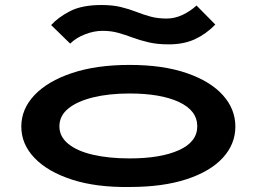

<svg xmlns="http://www.w3.org/2000/svg" viewBox="-20 -738 1040 766"><path d="M497 8Q364 10 267 -21.5Q170 -53 117.5 -108Q65 -163 65 -233Q65 -303 117.5 -358.5Q170 -414 267 -446.5Q364 -479 497 -479Q630 -479 724.5 -446.5Q819 -414 869 -358.5Q919 -303 919 -233Q919 -163 869 -108.5Q819 -54 724.5 -23Q630 8 497 8ZM497 -106Q621 -106 694 -139Q767 -172 767 -234Q767 -297 694 -331Q621 -365 497 -365Q415 -365 351.5 -349.5Q288 -334 252.5 -305Q217 -276 217 -234Q217 -193 252.5 -164Q288 -135 351.5 -120.5Q415 -106 497 -106ZM764 -716 839 -640Q802 -602 757.5 -581.5Q713 -561 653 -561Q608 -561 573.5 -569Q539 -577 509.5 -588Q480 -599 451.5 -607Q423 -615 389 -615Q355 -615 319 -601Q283 -587 260 -564L184 -638Q212 -669 259.5 -693.5Q307 -718 385 -718Q429 -718 462 -710Q495 -702 523 -691Q551 -680 580 -672Q609 -664 645 -664Q677 -664 708 -678.5Q739 -693 764 -716Z"/></svg>

Font: Inconsolata UltraExpanded ExtraBold
Style: Regular
Weight: 800
Width: 9
Monospace: yes
Designer: Raph Levien, Cyreal, Brenton Simpson
Foundry: Raph Levien, Cyreal, Google
Version: Version 3.001; ttfautohint (v1.8.2.53-6de2)